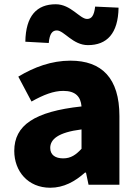

<svg xmlns="http://www.w3.org/2000/svg" viewBox="-20 -868 646 902"><path d="M216 14C279 14 332 -15 379 -57H384L396 0H541V-323C541 -501 458 -583 311 -583C222 -583 141 -553 66 -508L128 -391C185 -423 232 -441 277 -441C335 -441 359 -414 363 -368C141 -344 47 -279 47 -159C47 -64 111 14 216 14ZM277 -124C240 -124 216 -140 216 -173C216 -213 252 -246 363 -260V-169C337 -141 313 -124 277 -124ZM393 -656C482 -656 535 -710 537 -832L427 -837C422 -794 410 -779 389 -779C355 -779 313 -848 242 -848C153 -848 101 -794 99 -672L209 -666C213 -710 226 -725 247 -725C281 -725 322 -656 393 -656Z"/></svg>

Font: Noto Sans HK Black
Style: Regular
Weight: 900
Designer: Ryoko NISHIZUKA 西塚涼子 (kana, bopomofo & ideographs); Paul D. Hunt (Latin, Greek & Cyrillic); Sandoll Communications 산돌커뮤니
Foundry: Adobe
Version: Version 2.004;hotconv 1.0.118;makeotfexe 2.5.65603